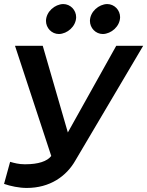

<svg xmlns="http://www.w3.org/2000/svg" viewBox="-59 -918 727 948"><path d="M534 -833C534 -868 506 -898 470 -898C429 -897 386 -861 385 -815C385 -780 413 -750 449 -750C490 -751 533 -787 534 -833ZM317 -833C317 -868 289 -898 253 -898C212 -897 169 -861 168 -815C168 -780 196 -750 232 -750C273 -751 316 -787 317 -833ZM73 10C187 10 269 -47 314 -127L648 -692H515L276 -264L152 -692H15L194 -148C174 -121 128 -107 68 -107H61C35 -107 11 -113 -9 -119L-39 -10C-7 1 35 10 73 10Z"/></svg>

Font: Cantarell
Style: BoldOblique
Weight: 700
Italic angle: -8°
Designer: Dave Crossland
Version: Version 0.024